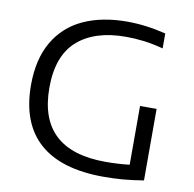

<svg xmlns="http://www.w3.org/2000/svg" viewBox="-83 -834 937 925"><g transform="rotate(10 385.5 -372.0)"><path d="M678 -360V-10Q622.5 -1 577.5 2.8Q532.5 6.5 483 6.5Q274.5 6.5 168.5 -87.8Q62.5 -182 62 -368Q62 -495 111.8 -580.5Q161.5 -666 252.2 -707.8Q343 -749.5 466.5 -749.5Q557.5 -749.5 656 -725V-652Q605 -665.5 561 -671Q517 -676.5 472.5 -676.5Q320.5 -676.5 236 -602Q151.5 -527.5 151.5 -371Q151.5 -66 479.5 -66Q541 -66 597 -72.5V-360Z"/></g></svg>

Font: Encode Sans Expanded
Style: Regular
Weight: 400
Width: 7
Designer: Multiple Designers
Foundry: Impallari Type
Version: Version 2.000